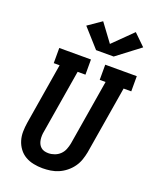

<svg xmlns="http://www.w3.org/2000/svg" viewBox="-178 -1092 969 1201"><g transform="rotate(20 306.5 -492.0)"><path d="M255 8Q225 8 195 2Q165 -4 140 -18.5Q115 -33 97.5 -56.5Q80 -80 71.5 -108Q63 -136 63.5 -166.5Q64 -197 69 -228L136 -634H97V-735H308V-634H256L186 -212Q183 -198 182.5 -183.5Q182 -169 184 -155.5Q186 -142 191.5 -130Q197 -118 207 -109Q217 -100 230 -96.5Q243 -93 257 -93Q278 -93 298.5 -100.5Q319 -108 334.5 -123Q350 -138 358 -158Q366 -178 370 -199L442 -634H403V-735H613V-634H562L487 -182Q482 -156 473 -130Q464 -104 447.5 -81Q431 -58 408.5 -40Q386 -22 360.5 -11Q335 0 308 4Q281 8 255 8ZM435 -801H318L208 -924L298 -986L386 -867L513 -992L589 -918Z"/></g></svg>

Font: Iosevka Curly Slab Extended
Style: Bold Italic
Weight: 700
Width: 7
Italic angle: -9°
Monospace: yes
Designer: Belleve Invis
Foundry: Belleve Invis
Version: Version 11.0.0; ttfautohint (v1.8.3)